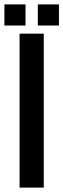

<svg xmlns="http://www.w3.org/2000/svg" viewBox="-49 -853 288 873"><path d="M40 -700H150V0H40ZM67 -833V-737H-29V-833ZM219 -833V-737H123V-833Z"/></svg>

Font: Bebas Neue
Style: Regular
Weight: 400
Designer: Ryoichi Tsunekawa
Foundry: Ryoichi Tsunekawa
Version: Version 1.300